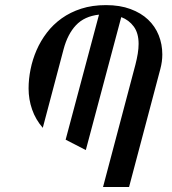

<svg xmlns="http://www.w3.org/2000/svg" viewBox="-20 -747 686 767"><path d="M233.9 -549.8 150.9 -236.3Q122.1 -269.5 108.2 -309.8Q94.2 -350.1 94.2 -393.6Q94.2 -431.2 102.1 -470.2Q109.9 -509.3 126 -546.4Q142.1 -583.5 167 -616.2Q191.9 -648.9 226.3 -673.6Q260.7 -698.2 304.7 -712.4Q348.6 -726.6 403.3 -726.6Q459 -726.6 501.2 -710.9Q543.5 -695.3 571.5 -668.7Q599.6 -642.1 614 -606.2Q628.4 -570.3 628.4 -529.3Q628.4 -501 620.6 -471.7L495.6 0H391.6L521 -488.8Q526.9 -511.7 530.3 -532.5Q533.7 -553.2 533.7 -571.8Q533.7 -614.7 514.4 -640.9Q495.1 -667 464.4 -678.7L322.8 -147.5L242.2 -189L375.5 -688.5Q317.4 -682.1 283.7 -646.5Q250 -610.8 233.9 -549.8Z"/></svg>

Font: Arian Grqi
Style: Regular
Weight: 400
Designer: Ruben Hakobyan (Tarumian)
Foundry: Ruben Hakobyan (Tarumian)
Version: Version 1.003